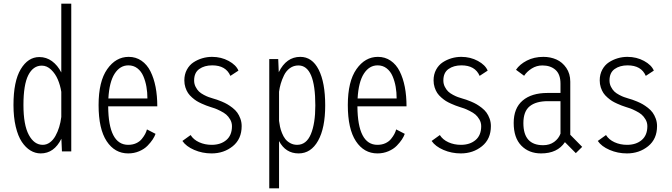

<svg xmlns="http://www.w3.org/2000/svg" viewBox="-20 -820 3640 1040"><path d="M366 0H315.5L312.5 -68.5Q273 11 200.5 11Q171 11 145 -4.8Q119 -20.5 98.2 -51.5Q77.5 -82.5 65.2 -134Q53 -185.5 53 -251Q53 -380 92.5 -445.5Q132 -511 193 -511Q231 -511 261.5 -488.8Q292 -466.5 312 -427.5V-800H366ZM107 -251Q107 -143.5 136 -89.5Q165 -35.5 211.5 -35.5Q232.5 -35.5 250.2 -48.5Q268 -61.5 280.2 -83.5Q292.5 -105.5 300.5 -131.5Q308.5 -157.5 312 -186.5V-322.5Q306.5 -358 293.2 -389.2Q280 -420.5 257 -442.5Q234 -464.5 206.5 -464.5Q159.5 -464.5 133.2 -412.8Q107 -361 107 -251Z M822.5 -95Q817.5 -80.5 807 -64.5Q796.5 -48.5 779 -30.5Q761.5 -12.5 734 -0.8Q706.5 11 674.5 11Q601.5 11 557.8 -55.2Q514 -121.5 514 -251Q514 -379 560.8 -445.5Q607.5 -512 677 -512Q716 -512 746.2 -491.2Q776.5 -470.5 795 -433.5Q813.5 -396.5 822.8 -348.8Q832 -301 832 -244H566Q567.5 -35.5 674.5 -35.5Q698.5 -35.5 717.5 -44.2Q736.5 -53 748 -67.2Q759.5 -81.5 766 -93.8Q772.5 -106 776 -119ZM675.5 -466Q630 -466 601 -421Q572 -376 567 -286.5H778.5Q778.5 -320 773.2 -350Q768 -380 756.5 -407Q745 -434 724.2 -450Q703.5 -466 675.5 -466Z M1126 11Q1076 11 1032 -8Q988 -27 968 -56.5L1012.5 -88.5Q1028 -63.5 1058.8 -49.5Q1089.5 -35.5 1126.5 -35.5Q1175.5 -35.5 1206 -61.5Q1236.5 -87.5 1236.5 -136.5Q1236.5 -156 1226.8 -172.8Q1217 -189.5 1205.2 -199.5Q1193.5 -209.5 1174 -219.2Q1154.5 -229 1144.5 -232.5Q1134.5 -236 1118.5 -241Q1105.5 -245.5 1097 -248.5Q1088.5 -251.5 1072.5 -258.8Q1056.5 -266 1045.2 -273Q1034 -280 1020.5 -291.8Q1007 -303.5 998.5 -316.2Q990 -329 984.2 -346.8Q978.5 -364.5 978.5 -384.5Q978.5 -417 992.2 -442.5Q1006 -468 1028.2 -482.5Q1050.5 -497 1076 -504.5Q1101.5 -512 1128.5 -512Q1178 -512 1218.5 -490Q1259 -468 1271.5 -437.5L1228 -409Q1203.5 -466 1129.5 -466Q1087.5 -466 1059.5 -446.2Q1031.5 -426.5 1031.5 -384Q1031.5 -365.5 1039.5 -349.8Q1047.5 -334 1057.8 -324.2Q1068 -314.5 1084.2 -306Q1100.5 -297.5 1110.2 -294.2Q1120 -291 1134 -286.5Q1147 -282.5 1155.2 -280Q1163.5 -277.5 1181.2 -270Q1199 -262.5 1211.5 -255.2Q1224 -248 1239.8 -235.8Q1255.5 -223.5 1265.2 -210Q1275 -196.5 1282 -177.5Q1289 -158.5 1289 -137Q1289 -67 1240.8 -28Q1192.5 11 1126 11Z M1438.5 -500H1487L1490 -429Q1531 -512 1606.5 -512Q1671 -512 1706.2 -442.5Q1741.5 -373 1741.5 -249Q1741.5 -126.5 1703 -57.8Q1664.5 11 1597.5 11Q1527 11 1491.5 -56V200H1438.5ZM1596.5 -465.5Q1570.5 -465.5 1550.2 -450.8Q1530 -436 1518.5 -412.2Q1507 -388.5 1500.8 -367Q1494.5 -345.5 1491.5 -323V-165.5Q1493.5 -149 1496.8 -133.5Q1500 -118 1507.5 -99.2Q1515 -80.5 1525.2 -67.2Q1535.5 -54 1552.2 -44.8Q1569 -35.5 1589.5 -35.5Q1639.5 -35.5 1663.8 -93.2Q1688 -151 1688 -249Q1688 -465.5 1596.5 -465.5Z M2172.5 -95Q2167.5 -80.5 2157 -64.5Q2146.5 -48.5 2129 -30.5Q2111.5 -12.5 2084 -0.8Q2056.5 11 2024.5 11Q1951.5 11 1907.8 -55.2Q1864 -121.5 1864 -251Q1864 -379 1910.8 -445.5Q1957.5 -512 2027 -512Q2066 -512 2096.2 -491.2Q2126.5 -470.5 2145 -433.5Q2163.5 -396.5 2172.8 -348.8Q2182 -301 2182 -244H1916Q1917.5 -35.5 2024.5 -35.5Q2048.5 -35.5 2067.5 -44.2Q2086.5 -53 2098 -67.2Q2109.5 -81.5 2116 -93.8Q2122.5 -106 2126 -119ZM2025.5 -466Q1980 -466 1951 -421Q1922 -376 1917 -286.5H2128.5Q2128.5 -320 2123.2 -350Q2118 -380 2106.5 -407Q2095 -434 2074.2 -450Q2053.5 -466 2025.5 -466Z M2476 11Q2426 11 2382 -8Q2338 -27 2318 -56.5L2362.5 -88.5Q2378 -63.5 2408.8 -49.5Q2439.5 -35.5 2476.5 -35.5Q2525.5 -35.5 2556 -61.5Q2586.5 -87.5 2586.5 -136.5Q2586.5 -156 2576.8 -172.8Q2567 -189.5 2555.2 -199.5Q2543.5 -209.5 2524 -219.2Q2504.5 -229 2494.5 -232.5Q2484.5 -236 2468.5 -241Q2455.5 -245.5 2447 -248.5Q2438.5 -251.5 2422.5 -258.8Q2406.5 -266 2395.2 -273Q2384 -280 2370.5 -291.8Q2357 -303.5 2348.5 -316.2Q2340 -329 2334.2 -346.8Q2328.5 -364.5 2328.5 -384.5Q2328.5 -417 2342.2 -442.5Q2356 -468 2378.2 -482.5Q2400.5 -497 2426 -504.5Q2451.5 -512 2478.5 -512Q2528 -512 2568.5 -490Q2609 -468 2621.5 -437.5L2578 -409Q2553.5 -466 2479.5 -466Q2437.5 -466 2409.5 -446.2Q2381.5 -426.5 2381.5 -384Q2381.5 -365.5 2389.5 -349.8Q2397.5 -334 2407.8 -324.2Q2418 -314.5 2434.2 -306Q2450.5 -297.5 2460.2 -294.2Q2470 -291 2484 -286.5Q2497 -282.5 2505.2 -280Q2513.5 -277.5 2531.2 -270Q2549 -262.5 2561.5 -255.2Q2574 -248 2589.8 -235.8Q2605.5 -223.5 2615.2 -210Q2625 -196.5 2632 -177.5Q2639 -158.5 2639 -137Q2639 -67 2590.8 -28Q2542.5 11 2476 11Z M3099 9.5 3040 -50Q2999.5 11 2911 11Q2845 11 2803.8 -31.2Q2762.5 -73.5 2762.5 -154Q2762.5 -234 2810.8 -275.2Q2859 -316.5 2946 -316.5H3016V-366.5Q3016 -417.5 2989 -441.5Q2962 -465.5 2918 -465.5Q2886.5 -465.5 2860 -448.8Q2833.5 -432 2819 -409.5L2775 -442Q2794.5 -471.5 2833.8 -491.8Q2873 -512 2923.5 -512Q2961.5 -512 2993.8 -497.8Q3026 -483.5 3047.5 -452.2Q3069 -421 3069 -377.5V-90L3133.5 -24.5ZM2922 -33.5Q2957 -33.5 2981.5 -51.2Q3006 -69 3016 -96V-272H2948Q2883 -272 2849 -244.2Q2815 -216.5 2815 -153Q2815 -33.5 2922 -33.5Z M3376 11Q3326 11 3282 -8Q3238 -27 3218 -56.5L3262.5 -88.5Q3278 -63.5 3308.8 -49.5Q3339.5 -35.5 3376.5 -35.5Q3425.5 -35.5 3456 -61.5Q3486.5 -87.5 3486.5 -136.5Q3486.5 -156 3476.8 -172.8Q3467 -189.5 3455.2 -199.5Q3443.5 -209.5 3424 -219.2Q3404.5 -229 3394.5 -232.5Q3384.5 -236 3368.5 -241Q3355.5 -245.5 3347 -248.5Q3338.5 -251.5 3322.5 -258.8Q3306.5 -266 3295.2 -273Q3284 -280 3270.5 -291.8Q3257 -303.5 3248.5 -316.2Q3240 -329 3234.2 -346.8Q3228.5 -364.5 3228.5 -384.5Q3228.5 -417 3242.2 -442.5Q3256 -468 3278.2 -482.5Q3300.5 -497 3326 -504.5Q3351.5 -512 3378.5 -512Q3428 -512 3468.5 -490Q3509 -468 3521.5 -437.5L3478 -409Q3453.5 -466 3379.5 -466Q3337.5 -466 3309.5 -446.2Q3281.5 -426.5 3281.5 -384Q3281.5 -365.5 3289.5 -349.8Q3297.5 -334 3307.8 -324.2Q3318 -314.5 3334.2 -306Q3350.5 -297.5 3360.2 -294.2Q3370 -291 3384 -286.5Q3397 -282.5 3405.2 -280Q3413.5 -277.5 3431.2 -270Q3449 -262.5 3461.5 -255.2Q3474 -248 3489.8 -235.8Q3505.5 -223.5 3515.2 -210Q3525 -196.5 3532 -177.5Q3539 -158.5 3539 -137Q3539 -67 3490.8 -28Q3442.5 11 3376 11Z"/></svg>

Font: League Mono Condensed UltraLight
Style: Regular
Weight: 200
Width: 1
Designer: Tyler Finck
Foundry: The League of Moveable Type / Tyler Finck
Version: Version 2.210